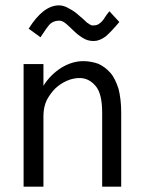

<svg xmlns="http://www.w3.org/2000/svg" viewBox="-20 -696 540 716"><path d="M68 0H142V-263C142 -285 146 -305 154 -322C163 -339 174 -354 186 -366C200 -379 214 -388 230 -395C246 -402 262 -405 277 -405C300 -405 320 -395 336 -376C353 -357 361 -323 361 -275V0H432V-277C432 -312 428 -341 422 -365C414 -389 405 -409 392 -424C379 -439 364 -450 347 -458C330 -464 311 -468 291 -468C263 -468 236 -460 208 -443C182 -426 159 -404 142 -376V-457H68ZM131 -557C146 -580 157 -596 166 -606C175 -614 186 -619 201 -619C209 -619 218 -615 227 -607C236 -599 246 -590 255 -581C264 -572 275 -563 288 -555C300 -547 314 -543 329 -543C344 -543 359 -549 374 -560C388 -572 405 -590 425 -614L388 -654C382 -647 377 -640 373 -634C369 -627 365 -622 360 -616C356 -612 351 -608 346 -605C340 -602 333 -601 325 -601C320 -601 314 -605 304 -612C296 -620 286 -629 275 -638C264 -648 252 -657 238 -664C225 -672 212 -676 200 -676C161 -676 123 -647 87 -589Z"/></svg>

Font: Inconsolatazi4
Style: Regular
Weight: 400
Designer: Raph Levien, Kirill Tkachev
Foundry: Cyreal
Version: Version 1.013